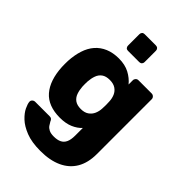

<svg xmlns="http://www.w3.org/2000/svg" viewBox="-278 -860 1190 1190"><g transform="rotate(45 317.0 -264.5)"><path d="M314 220Q237 220 186.5 200Q136 180 106.5 152Q77 124 64 96.5Q51 69 50 53Q49 42 57 34.5Q65 27 76 27H203Q213 27 219 32Q225 37 229 48Q235 59 243 70.5Q251 82 266.5 90Q282 98 309 98Q339 98 359 88.5Q379 79 389 57.5Q399 36 399 0V-67Q376 -42 340 -26.5Q304 -11 253 -11Q202 -11 163 -26Q124 -41 98 -71Q72 -101 57.5 -144Q43 -187 40 -243Q39 -269 40 -296Q43 -349 57 -392.5Q71 -436 97.5 -466.5Q124 -497 163 -513.5Q202 -530 253 -530Q307 -530 345.5 -509.5Q384 -489 409 -458V-495Q409 -505 416 -512.5Q423 -520 434 -520H549Q560 -520 567.5 -512.5Q575 -505 575 -495V-14Q575 62 544.5 114Q514 166 455.5 193Q397 220 314 220ZM307 -141Q339 -141 359 -155Q379 -169 388.5 -191Q398 -213 399 -238Q400 -249 400 -269Q400 -289 399 -299Q398 -325 388.5 -347Q379 -369 359 -382.5Q339 -396 307 -396Q274 -396 254.5 -382Q235 -368 226.5 -344Q218 -320 216 -291Q215 -269 216 -246Q218 -217 226.5 -193Q235 -169 254.5 -155Q274 -141 307 -141ZM258 -603Q248 -603 242 -609.5Q236 -616 236 -626V-726Q236 -736 242 -742.5Q248 -749 258 -749H358Q368 -749 374.5 -742.5Q381 -736 381 -726V-626Q381 -616 374.5 -609.5Q368 -603 358 -603Z"/></g></svg>

Font: Rubik
Style: Bold
Weight: 700
Designer: Hubert and Fischer
Foundry: Hubert and Fischer
Version: Version 2.300;gftools[0.9.30]